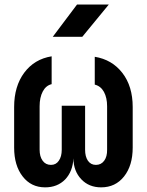

<svg xmlns="http://www.w3.org/2000/svg" viewBox="-20 -805 639 835"><path d="M209.5 -645 314.9 -785.2H453.1L337.9 -645ZM176.3 9.8Q115.2 9.8 78.6 -37.6Q41.5 -85 41.5 -163.1V-339.8Q41.5 -429.7 85.4 -488.8Q129.4 -547.9 204.6 -560.1V-439Q179.7 -433.1 166 -407.2Q152.3 -381.3 152.3 -342.8V-153.8Q152.3 -124 165.5 -106Q178.7 -87.9 201.7 -87.9Q223.6 -87.9 235.8 -106Q248.5 -124 248.5 -153.8V-345.2H350.1V-153.8Q350.1 -124 362.3 -106Q375 -87.9 397 -87.9Q419.9 -87.9 433.1 -106Q446.3 -124 445.8 -153.8V-342.8Q445.8 -379.9 432.1 -405.3Q418 -430.7 392.1 -437V-558.1Q467.3 -545.9 512.2 -487.8Q557.1 -429.7 557.1 -339.8V-163.1Q557.1 -85 519.5 -37.6Q481.9 9.8 419.9 9.8Q366.7 9.8 333.5 -25.4Q299.8 -61 299.3 -116.2Q296.4 -59.1 263.2 -24.4Q229.5 9.8 176.3 9.8Z"/></svg>

Font: UDEV Gothic 35
Style: Bold
Weight: 700
Version: v2.1.0; ttfautohint (v1.8.4.7-5d5b-dirty) -l 6 -r 45 -G 200 